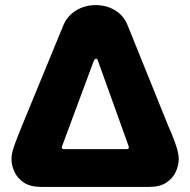

<svg xmlns="http://www.w3.org/2000/svg" viewBox="-20 -733 746 753"><path d="M141 0Q99 0 73.5 -17Q48 -34 36.5 -59.5Q25 -85 25 -109Q25 -128 33.5 -154Q42 -180 52 -204Q62 -228 66 -239L229 -635Q244 -671 278.5 -692Q313 -713 355 -713Q398 -713 431.5 -692.5Q465 -672 480 -635L640 -239Q645 -228 655 -204Q665 -180 673 -154Q681 -128 681 -109Q681 -85 669.5 -59.5Q658 -34 632.5 -17Q607 0 565 0ZM232 -148H476Q489 -148 484 -161L364 -495Q362 -503 356 -503Q354 -503 351.5 -500Q349 -497 348 -495L224 -161Q218 -148 232 -148Z"/></svg>

Font: MuseoModerno ExtraBold
Style: Regular
Weight: 800
Designer: Pablo Cosgaya, Héctor Gatti, Marcela Romero, and the Authors of The MuseoModerno Project.
Foundry: Omnibus-Type Team
Version: Version 1.001